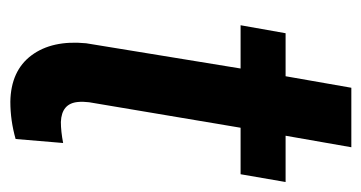

<svg xmlns="http://www.w3.org/2000/svg" viewBox="-186 -512 706 375"><g transform="rotate(90 167.5 -324.0)"><path d="M267.1 -656.7 244.6 -528.3H335L319.8 -440.4H229L179.2 -144.5Q177.7 -132.3 178.7 -122.6Q181.6 -90.8 217.8 -89.4Q235.8 -89.4 258.8 -93.8L251 -1Q214.8 9.3 178.2 9.3Q117.7 8.3 87.6 -32Q57.6 -72.3 64 -138.7L113.3 -440.4H28.8L44.4 -528.3H128.4L150.9 -656.7Z"/></g></svg>

Font: TypoPRO Roboto
Style: Italic
Weight: 500
Italic angle: -12°
Designer: Google
Version: Version 2.136; 2016